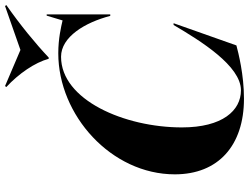

<svg xmlns="http://www.w3.org/2000/svg" viewBox="-133 -842 987 761"><g transform="rotate(-90 360.5 -461.5)"><path d="M50 -262C50 -90 164 12 350 12C445 12 531 -10 561 -18L649 -267H642C579 -160 480 0 383 0C303 0 236 -73 236 -234C236 -462 345 -713 516 -713C595 -713 652 -618 678 -518H684V-770H679L660 -707C634 -713 588 -724 530 -724C284 -724 50 -514 50 -262ZM396 -930C449 -881 493 -817 508 -762H513C568 -814 641 -874 721 -930L717 -935L543 -874L400 -935Z"/></g></svg>

Font: Nyght Serif Bold Italic
Style: Regular
Weight: 700
Italic angle: -16°
Designer: Maksym Kobuzan
Version: Version 0.410;Glyphs 3.1.2 (3151)